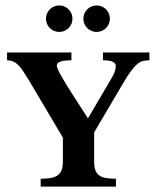

<svg xmlns="http://www.w3.org/2000/svg" viewBox="-20 -694 585 714"><path d="M535.6 -469.7Q522.9 -469.7 512.7 -467.5Q502.4 -465.3 491.5 -456.5Q480.5 -447.8 467.8 -430.7Q455.1 -413.6 437.5 -383.8L330.1 -201.7V-93.8Q330.1 -74.7 334.2 -62.3Q338.4 -49.8 347.9 -42.5Q357.4 -35.2 373 -32.2Q388.7 -29.3 411.1 -29.3V0H131.3V-29.3Q153.8 -29.3 169.4 -32.2Q185.1 -35.2 195.1 -42.5Q205.1 -49.8 209.5 -62.3Q213.9 -74.7 213.9 -93.8V-182.1L88.4 -394Q75.7 -415 65.9 -429.7Q56.2 -444.3 46.9 -453.1Q37.6 -461.9 28.1 -465.8Q18.6 -469.7 6.3 -469.7V-499H245.6V-469.7Q219.2 -469.7 205.3 -465.3Q191.4 -460.9 191.4 -449.7Q191.4 -443.8 197.3 -431.4Q203.1 -418.9 216.6 -396.2Q230 -373.5 252.2 -338.9Q274.4 -304.2 307.1 -253.9L395.5 -404.3Q403.3 -417 407 -428.5Q410.6 -439.9 410.6 -448.7Q410.6 -458.5 399.9 -464.1Q389.2 -469.7 362.8 -469.7V-499H535.6V-469.7ZM388.7 -624.5Q388.7 -614.3 384.8 -605.2Q380.9 -596.2 374.3 -589.6Q367.7 -583 358.6 -579.1Q349.6 -575.2 339.4 -575.2Q329.1 -575.2 320.1 -579.1Q311 -583 304.4 -589.6Q297.9 -596.2 293.9 -605.2Q290 -614.3 290 -624.5Q290 -634.8 293.9 -643.8Q297.9 -652.8 304.4 -659.4Q311 -666 320.1 -669.9Q329.1 -673.8 339.4 -673.8Q349.6 -673.8 358.6 -669.9Q367.7 -666 374.3 -659.4Q380.9 -652.8 384.8 -643.8Q388.7 -634.8 388.7 -624.5ZM249.5 -624.5Q249.5 -614.3 245.6 -605.2Q241.7 -596.2 235.1 -589.6Q228.5 -583 219.5 -579.1Q210.4 -575.2 200.2 -575.2Q189.9 -575.2 180.9 -579.1Q171.9 -583 165.3 -589.6Q158.7 -596.2 154.8 -605.2Q150.9 -614.3 150.9 -624.5Q150.9 -634.8 154.8 -643.8Q158.7 -652.8 165.3 -659.4Q171.9 -666 180.9 -669.9Q189.9 -673.8 200.2 -673.8Q210.4 -673.8 219.5 -669.9Q228.5 -666 235.1 -659.4Q241.7 -652.8 245.6 -643.8Q249.5 -634.8 249.5 -624.5Z"/></svg>

Font: Scheherazade
Style: Bold
Weight: 700
Version: Version 2.100 (build 932/914)